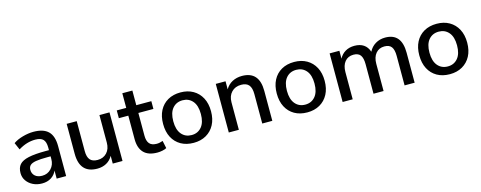

<svg xmlns="http://www.w3.org/2000/svg" viewBox="-29 -1244 4662 1862"><g transform="rotate(-15 2301.5 -313.0)"><path d="M227 9Q176 9 136 -11Q96 -31 72.5 -65Q49 -99 49 -142Q49 -196 76.5 -227Q104 -258 167.5 -272Q231 -286 339 -286H373V-312Q373 -369 349 -394Q325 -419 270 -419Q228 -419 186 -406.5Q144 -394 100 -367L69 -438Q107 -465 164 -481Q221 -497 273 -497Q373 -497 421 -449.5Q469 -402 469 -301V0H374V-81Q356 -39 318 -15Q280 9 227 9ZM247 -63Q301 -63 337 -101Q373 -139 373 -197V-224H340Q267 -224 225.5 -217Q184 -210 166.5 -193.5Q149 -177 149 -148Q149 -110 175 -86.5Q201 -63 247 -63Z M782 9Q605 9 605 -188V-488H706V-187Q706 -128 730 -100Q754 -72 806 -72Q863 -72 898.5 -110Q934 -148 934 -212V-488H1035V0H937V-78Q913 -35 873 -13Q833 9 782 9Z M1385 9Q1293 9 1248 -38Q1203 -85 1203 -174V-410H1108V-488H1203V-635H1304V-488H1455V-410H1304V-182Q1304 -129 1326.5 -102Q1349 -75 1400 -75Q1416 -75 1431 -78.5Q1446 -82 1461 -87L1477 -11Q1462 -2 1435.5 3.5Q1409 9 1385 9Z M1749 9Q1675 9 1621 -22Q1567 -53 1537.5 -109.5Q1508 -166 1508 -244Q1508 -322 1537.5 -378.5Q1567 -435 1621 -466Q1675 -497 1749 -497Q1821 -497 1875 -466Q1929 -435 1959 -378.5Q1989 -322 1989 -244Q1989 -166 1959 -109.5Q1929 -53 1875 -22Q1821 9 1749 9ZM1749 -69Q1811 -69 1849 -114Q1887 -159 1887 -244Q1887 -329 1849 -373.5Q1811 -418 1749 -418Q1686 -418 1648 -373.5Q1610 -329 1610 -244Q1610 -159 1648 -114Q1686 -69 1749 -69Z M2102 0V-488H2200V-407Q2225 -451 2268.5 -474Q2312 -497 2366 -497Q2539 -497 2539 -301V0H2438V-295Q2438 -358 2413.5 -387Q2389 -416 2337 -416Q2276 -416 2239.5 -377.5Q2203 -339 2203 -276V0Z M2890 9Q2816 9 2762 -22Q2708 -53 2678.5 -109.5Q2649 -166 2649 -244Q2649 -322 2678.5 -378.5Q2708 -435 2762 -466Q2816 -497 2890 -497Q2962 -497 3016 -466Q3070 -435 3100 -378.5Q3130 -322 3130 -244Q3130 -166 3100 -109.5Q3070 -53 3016 -22Q2962 9 2890 9ZM2890 -69Q2952 -69 2990 -114Q3028 -159 3028 -244Q3028 -329 2990 -373.5Q2952 -418 2890 -418Q2827 -418 2789 -373.5Q2751 -329 2751 -244Q2751 -159 2789 -114Q2827 -69 2890 -69Z M3245 0V-488H3343V-409Q3365 -451 3404 -474Q3443 -497 3495 -497Q3607 -497 3640 -399Q3663 -445 3706 -471Q3749 -497 3804 -497Q3968 -497 3968 -301V0H3867V-296Q3867 -358 3845.5 -387Q3824 -416 3775 -416Q3720 -416 3688 -377.5Q3656 -339 3656 -273V0H3555V-296Q3555 -358 3534 -387Q3513 -416 3464 -416Q3409 -416 3377.5 -377.5Q3346 -339 3346 -273V0Z M4321 9Q4247 9 4193 -22Q4139 -53 4109.5 -109.5Q4080 -166 4080 -244Q4080 -322 4109.5 -378.5Q4139 -435 4193 -466Q4247 -497 4321 -497Q4393 -497 4447 -466Q4501 -435 4531 -378.5Q4561 -322 4561 -244Q4561 -166 4531 -109.5Q4501 -53 4447 -22Q4393 9 4321 9ZM4321 -69Q4383 -69 4421 -114Q4459 -159 4459 -244Q4459 -329 4421 -373.5Q4383 -418 4321 -418Q4258 -418 4220 -373.5Q4182 -329 4182 -244Q4182 -159 4220 -114Q4258 -69 4321 -69Z"/></g></svg>

Font: Nunito Sans SemiBold
Style: Regular
Weight: 600
Designer: Vernon Adams
Foundry: Vernon Adams
Version: Version 3.101; ttfautohint (v1.8.4.7-5d5b);gftools[0.9.27]